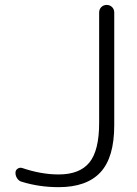

<svg xmlns="http://www.w3.org/2000/svg" viewBox="-20 -774 557 782"><path d="M383.8 -722.7Q383.8 -736.3 392.6 -745.1Q401.4 -753.9 414.6 -753.9Q427.7 -753.9 436.5 -745.1Q445.3 -736.3 445.3 -722.7V-263.7Q445.3 -132.8 389.2 -72.3Q333 -11.7 218.8 -11.7Q140.6 -11.7 70.3 -33.2Q57.6 -36.1 50.3 -46.9Q43 -57.6 43 -70.3Q43 -81.1 51.8 -86.9Q60.5 -92.8 70.3 -89.8Q147.5 -63.5 218.8 -63.5Q304.7 -63.5 344.2 -112.3Q383.8 -161.1 383.8 -273.4Z"/></svg>

Font: Gen Jyuu Gothic P Light
Style: Regular
Weight: 200
Designer: [Source Han Sans]
Ryoko NISHIZUKA  (kana & ideographs); Paul D. Hunt (Latin, Greek & Cyrillic); Wenlong ZHANG  (bopomofo
Version: Version 1.002.20150607